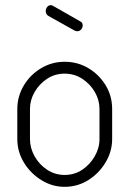

<svg xmlns="http://www.w3.org/2000/svg" viewBox="-20 -717 501 743"><path d="M230 6Q182 6 140 -20Q98 -46 72.5 -88Q47 -130 47 -179V-295Q47 -344 72 -386Q97 -428 139 -453Q181 -478 230 -478Q280 -478 321.5 -453.5Q363 -429 388.5 -387.5Q414 -346 414 -295V-179Q414 -131 388.5 -88.5Q363 -46 321.5 -20Q280 6 230 6ZM230 -40Q268 -40 298 -60Q328 -80 346.5 -112Q365 -144 365 -179V-295Q365 -330 347 -361Q329 -392 298.5 -412Q268 -432 230 -432Q192 -432 162 -412Q132 -392 114 -361Q96 -330 96 -295V-179Q96 -144 114 -112Q132 -80 162.5 -60Q193 -40 230 -40ZM278 -596Q276 -596 273.5 -597Q271 -598 268 -599L168 -655Q157 -661 157 -674Q157 -683 162.5 -690Q168 -697 177 -697Q180 -697 184 -695L291 -634Q300 -630 300 -619Q300 -610 294 -603Q288 -596 278 -596Z"/></svg>

Font: Dosis Light
Style: Regular
Weight: 300
Designer: EdgarTolentino, PabloImpallari, IginoMarini
Foundry: EdgarTolentino, PabloImpallari, IginoMarini
Version: Version 3.001; ttfautohint (v1.8.2)